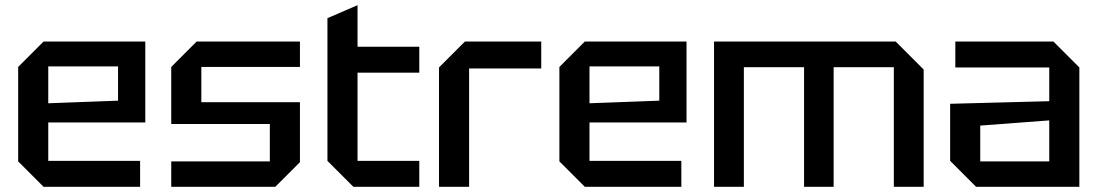

<svg xmlns="http://www.w3.org/2000/svg" viewBox="-20 -720 4236 740"><path d="M50 -98V-462L148 -560H540V-248H166V-100H520V0H148ZM166 -322 435 -332V-464H166Z M640 0V-98H1020V-242H640V-462L738 -560H1136V-462H756V-326H1136V-95L1041 0Z M1242 -650 1358 -700V-540H1596V-440H1358V-100H1596V0H1342L1242 -100Z M1672 0V-460L1772 -560H2066V-456H1788V0Z M2136 -98V-462L2234 -560H2626V-248H2252V-100H2606V0H2234ZM2252 -322 2521 -332V-464H2252Z M2732 -560H3432L3540 -452V0H3425V-461H3193V0H3079V-461H2847V0H2732Z M3642 -100V-320L4024 -330V-460H3662V-560H4040L4140 -460V0H3742ZM3758 -236V-98H4024V-256Z"/></svg>

Font: Tektur Medium
Style: Regular
Weight: 500
Designer: Adam Jagosz
Foundry: Adam Jagosz
Version: Version 1.005;gftools[0.9.30]